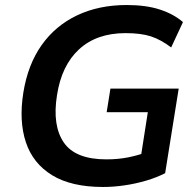

<svg xmlns="http://www.w3.org/2000/svg" viewBox="-20 -735 780 765"><path d="M391 10Q264 10 187.5 -37Q111 -84 83 -168.5Q55 -253 73 -366Q91 -478 146 -555.5Q201 -633 287.5 -674Q374 -715 485 -715Q562 -715 617 -697Q672 -679 709 -647L662 -546Q621 -577 581.5 -590Q542 -603 480 -603Q365 -603 295 -538.5Q225 -474 207 -355Q188 -235 234 -167.5Q280 -100 404 -100Q450 -100 490.5 -108Q531 -116 574 -132L536 -77L569 -288H405L420 -382H692L638 -45Q605 -28 563 -15.5Q521 -3 476.5 3.5Q432 10 391 10Z"/></svg>

Font: Mulish ExtraLight
Style: Bold Italic
Weight: 700
Italic angle: -9°
Version: Version 3.603